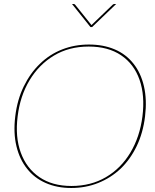

<svg xmlns="http://www.w3.org/2000/svg" viewBox="-20 -930 773 957"><path d="M335 7Q264 7 207.5 -18Q151 -43 115 -89Q78 -135 62 -201Q46 -267 56 -350Q66 -433 98.5 -499.5Q131 -566 179 -612Q227 -659 289.5 -683.5Q352 -708 423 -708Q495 -708 551.5 -684Q608 -660 645 -613Q682 -567 697.5 -500Q713 -433 703 -350Q693 -267 661 -201Q629 -135 581 -89Q532 -43 469.5 -18Q407 7 335 7ZM336 -3Q433 -3 508 -47Q583 -91 630 -169.5Q677 -248 690 -350Q703 -454 675.5 -532.5Q648 -611 583.5 -654.5Q519 -698 422 -698Q324 -698 249 -653Q174 -608 127 -529.5Q80 -451 68 -350Q55 -248 83.5 -169.5Q112 -91 176.5 -47Q241 -3 336 -3ZM559 -910 439 -795H431L339 -910H348Q352 -910 355 -906L436 -805L541 -906Q542 -907 544.5 -908.5Q547 -910 550 -910Z"/></svg>

Font: Aleo Thin
Style: Italic
Weight: 250
Italic angle: -7°
Designer: Alessio Laiso
Foundry: Alessio Laiso
Version: Version 2.001;gftools[0.9.29]